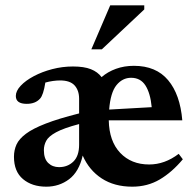

<svg xmlns="http://www.w3.org/2000/svg" viewBox="-20 -690 736 722"><path d="M206 -387.5Q193.5 -387.5 179 -385.5Q164.5 -383.5 150.5 -379.5Q143 -332 130.5 -319Q113 -299.5 80.5 -299.5Q39.5 -299.5 39.5 -329Q39.5 -348 57.8 -367.5Q76 -387 107 -403.5Q138 -420 176.2 -430Q214.5 -440 254.5 -440Q296 -440 321.8 -429.8Q347.5 -419.5 362 -400Q385 -420 416 -431.2Q447 -442.5 483.5 -442.5Q567 -442.5 612.2 -388.5Q657.5 -334.5 665.5 -237.5H389Q390.5 -159 432 -115.2Q473.5 -71.5 541 -71.5Q599.5 -71.5 652 -111.5L667.5 -91Q626.5 -42 580.5 -15Q534.5 12 477.5 12Q410 12 362.5 -19Q315 -50 291 -105Q277 -44 239.8 -16Q202.5 12 154 12Q100.5 12 66.5 -16.5Q32.5 -45 32.5 -100.5Q32.5 -125.5 42.2 -146.8Q52 -168 77.8 -187.2Q103.5 -206.5 151.8 -225.2Q200 -244 277.5 -263.5V-318.5Q277.5 -350 260.5 -368.8Q243.5 -387.5 206 -387.5ZM473 -397.5Q440.5 -397.5 418 -369.8Q395.5 -342 390.5 -278L550.5 -287Q545.5 -339.5 527 -368.5Q508.5 -397.5 473 -397.5ZM145 -125.5Q145 -93 161.2 -77.2Q177.5 -61.5 202 -61.5Q234.5 -61.5 256 -82.5Q277.5 -103.5 277.5 -146V-223.5Q219 -208 190.8 -192.5Q162.5 -177 153.8 -160.5Q145 -144 145 -125.5ZM323.5 -504.5 394.5 -670H522.5V-654.5L363 -504.5Z"/></svg>

Font: Newsreader Text SemiBold
Style: Regular
Weight: 600
Designer: Hugues Gentile
Foundry: Production Type
Version: Version 1.001